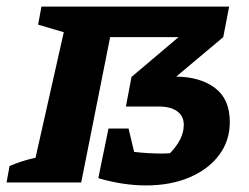

<svg xmlns="http://www.w3.org/2000/svg" viewBox="-36 -555 758 584"><path d="M263 -13 294 -164H355L372 -93Q414 -88 455 -88Q468 -88 481 -89Q523 -132 523 -175Q523 -202 503 -216.5Q483 -231 447 -231H347L364 -321L507 -442H299L211 0H-16L-7 -50Q12 -58 30 -64Q48 -70 72 -75L158 -457L80 -480L90 -535H661L643 -442L500 -322Q574 -321 618.5 -287Q663 -253 663 -184Q663 -127 630.5 -83.5Q598 -40 540.5 -15.5Q483 9 408 9Q339 9 263 -13Z"/></svg>

Font: Piazzolla SC
Style: Bold Italic
Weight: 700
Italic angle: -11.3°
Designer: Juan Pablo del Peral
Foundry: Huerta Tipografica
Version: Version 1.330